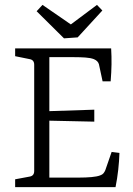

<svg xmlns="http://www.w3.org/2000/svg" viewBox="-20 -766 545 786"><path d="M400 -433 385 -503Q381 -517 364 -524Q351 -529 330 -530.5Q309 -532 283 -532H182V-311L366 -317V-268L182 -272V-39H305Q331 -39 354 -41Q377 -43 390 -48Q399 -51 403.5 -56.5Q408 -62 411 -69L437 -144L469 -140Q468 -107 464 -71Q460 -35 453 0H42V-32L101 -43Q120 -46 120 -66V-501Q120 -521 101 -524L42 -536V-568H435Q437 -535 436.5 -502.5Q436 -470 433 -433ZM399 -723 298 -613 242 -609 130 -720 154 -746 270 -666 377 -746Z"/></svg>

Font: Yrsa Light
Style: Regular
Weight: 300
Designer: Anna Giedrys (Yrsa+Rasa design), David Brezina (Yrsa art-direction, Rasa art-direction, design)
Foundry: Rosetta Type Foundry
Version: Version 2.004